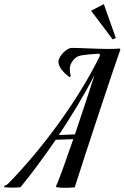

<svg xmlns="http://www.w3.org/2000/svg" viewBox="-174 -907 603 930"><path d="M409 -667 406 -672C383 -670 373 -670 349 -670C295 -670 213 -675 173 -675C149 -675 109 -634 109 -608C109 -585 130 -557 163 -533L169 -539C165 -552 164 -566 164 -574C164 -602 189 -629 206 -635C226 -642 272 -645 307 -647C309 -645 310 -641 310 -637C208 -427 32 -187 -134 -18C-141 -11 -150 -7 -153 -7L-154 0C-107 4 -75 0 -75 0C-24 -62 35 -141 96 -230L181 -233C143 -123 109 -27 97 -5L100 0C146 6 188 0 188 0C235 -148 384 -600 409 -667ZM189 -256 111 -253C172 -345 233 -445 284 -544C260 -468 223 -358 189 -256ZM267 -855 372 -716 387 -723 329 -887Z"/></svg>

Font: Romanesco
Style: Regular
Weight: 400
Designer: Astigmatic (AOETI)
Foundry: Astigmatic (AOETI)
Version: Version 1.000